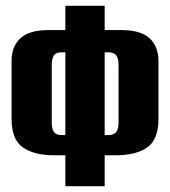

<svg xmlns="http://www.w3.org/2000/svg" viewBox="-20 -611 588 664"><path d="M206 33V-74H168Q97 -74 58.5 -101.5Q20 -129 20 -201V-401Q20 -450 50.5 -478.5Q81 -507 148 -507H206V-591H342V-507H400Q467 -507 497.5 -478.5Q528 -450 528 -400V-201Q528 -128 489 -101Q450 -74 380 -74H342V33ZM191 -144H206Q206 -216 206 -287.5Q206 -359 206 -430H191Q175 -430 167 -420Q159 -410 159 -386V-188Q159 -164 167 -154Q175 -144 191 -144ZM342 -144H357Q372 -144 381 -153.5Q390 -163 390 -189V-385Q390 -411 381 -420.5Q372 -430 357 -430H342Q342 -359 342 -287.5Q342 -216 342 -144Z"/></svg>

Font: Alumni Sans ExtraBold
Style: Regular
Weight: 800
Designer: Robert E. Leuschke
Foundry: Robert E. Leuschke
Version: Version 1.018